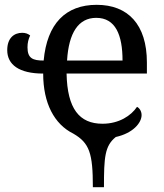

<svg xmlns="http://www.w3.org/2000/svg" viewBox="-20 -566 679 796"><path d="M365 210H411C411 87 414 39 460 2C532 -14 567 -57 567 -89C567 -106 557 -119 548 -123C524 -87 474 -53 405 -53C309 -53 259 -115 256 -261H589V-307C589 -465 510 -546 381 -546C252 -546 175 -468 161 -315C116 -315 94 -324 94 -370C94 -389 98 -404 105 -419C96 -426 86 -430 72 -430C39 -430 10 -409 10 -358C10 -298 59 -261 159 -261C159 -138 205 -51 284 -12C351 27 365 69 365 210ZM488 -315H258C265 -430 305 -492 379 -492C459 -492 488 -421 488 -315Z"/></svg>

Font: Noto Serif
Style: Regular
Weight: 400
Designer: Monotype Design Team
Foundry: Monotype Imaging Inc.
Version: Version 2.015